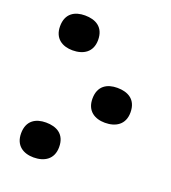

<svg xmlns="http://www.w3.org/2000/svg" viewBox="-138 -840 862 967"><g transform="rotate(20 293.0 -356.5)"><path d="M256 -643C256 -712 209 -737 152 -737C98 -737 52 -712 52 -643C52 -577 98 -550 152 -550C209 -550 256 -577 256 -643ZM534 -356C534 -425 487 -450 430 -450C376 -450 330 -425 330 -356C330 -290 376 -263 430 -263C487 -263 534 -290 534 -356ZM256 -69C256 -138 209 -163 152 -163C98 -163 52 -138 52 -69C52 -3 98 24 152 24C209 24 256 -3 256 -69Z"/></g></svg>

Font: Noto Sans Condensed Black
Style: Regular
Weight: 900
Width: 3
Designer: Monotype Design Team
Foundry: Monotype Imaging Inc.
Version: Version 2.013